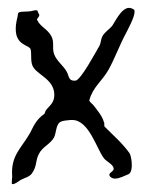

<svg xmlns="http://www.w3.org/2000/svg" viewBox="-20 -438 372 488"><path d="M13 30C18 30 30 21 33 19C43 14 54 12 61 3C75 -17 69 -28 79 -47C88 -65 107 -71 117 -88C123 -99 122 -120 132 -127C138 -132 152 -132 159 -133H164C206 -133 226 -59 244 -36C250 -28 261 -24 267 -15C268 -13 269 -11 269 -9C269 -2 258 0 258 6C258 7 258 9 260 11C263 14 268 16 272 16C284 16 298 8 306 5C313 2 315 -8 315 -18C315 -31 312 -45 309 -49C292 -73 266 -96 246 -116C245 -117 245 -121 245 -124C245 -126 245 -127 244 -128C240 -143 227 -158 218 -170C216 -173 207 -179 207 -183C216 -217 239 -231 256 -261C273 -292 284 -324 301 -355C304 -362 322 -393 322 -408C322 -411 322 -413 320 -414C315 -417 311 -418 308 -418C288 -418 271 -380 265 -372C257 -363 247 -357 241 -347C236 -339 237 -330 233 -322C224 -307 186 -235 172 -233H168C154 -233 155 -246 150 -255C141 -272 123 -283 117 -302C112 -318 119 -331 110 -347C99 -366 83 -369 74 -388C73 -390 80 -395 80 -400C78 -404 75 -410 75 -411C74 -412 73 -412 72 -412C66 -412 59 -409 53 -409C19 -408 28 -407 24 -393C21 -381 20 -372 20 -364C20 -321 56 -324 58 -312C61 -298 56 -278 66 -265C80 -246 118 -234 118 -197C118 -170 97 -166 94 -151C94 -150 93 -149 92 -148C72 -134 65 -117 57 -101C33 -59 7 -43 11 11C11 12 10 19 10 25V29C11 30 12 30 13 30Z"/></svg>

Font: Ancial
Style: Regular
Weight: 400
Designer: Daytona Mess (Anne-Dauphine Borione)
Foundry: Daytona Mess (Anne-Dauphine Borione)
Version: Version 1.000;Glyphs 3.2 (3192)